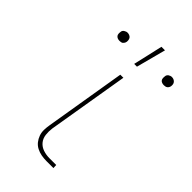

<svg xmlns="http://www.w3.org/2000/svg" viewBox="-230 -813 881 881"><g transform="rotate(45 211.0 -372.0)"><path d="M306 0H261Q244 0 227.5 -3Q211 -6 196.5 -13.5Q182 -21 172 -33.5Q162 -46 156.5 -61.5Q151 -77 151.5 -94Q152 -111 155 -128L220 -520H240L174 -125Q171 -104 173.5 -83Q176 -62 188.5 -47Q201 -32 220.5 -25.5Q240 -19 261 -19H305ZM395 -627Q389 -627 383 -629Q377 -631 373.5 -635.5Q370 -640 369.5 -646.5Q369 -653 370 -659Q370 -664 372.5 -668Q375 -672 378.5 -674.5Q382 -677 386.5 -678.5Q391 -680 395 -680Q402 -680 407.5 -677.5Q413 -675 417 -670.5Q421 -666 422 -659.5Q423 -653 422 -647Q421 -642 418.5 -638Q416 -634 412.5 -631.5Q409 -629 404.5 -628Q400 -627 395 -627ZM108 -627Q101 -627 95.5 -629Q90 -631 86 -635.5Q82 -640 81.5 -646.5Q81 -653 82 -659Q82 -664 84.5 -668Q87 -672 91 -674.5Q95 -677 99 -678.5Q103 -680 108 -680Q114 -680 120 -677.5Q126 -675 129.5 -670.5Q133 -666 134 -659.5Q135 -653 134 -647Q133 -642 130.5 -638Q128 -634 125 -631.5Q122 -629 117 -628Q112 -627 108 -627ZM230 -600 263 -744H286L248 -600Z"/></g></svg>

Font: Iosevka Aile Thin
Style: Italic
Weight: 100
Italic angle: -9°
Designer: Belleve Invis
Foundry: Belleve Invis
Version: Version 31.1.0; ttfautohint (v1.8.4)